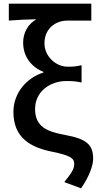

<svg xmlns="http://www.w3.org/2000/svg" viewBox="-20 -817 538 1045"><path d="M421 208C467 143 487 82 487 47C487 -31 449 -61 337 -82C237 -100 171 -126 171 -224C171 -319 253 -376 341 -376C370 -376 393 -375 424 -368V-462C394 -455 378 -454 348 -454C284 -454 222 -510 222 -581C222 -659 279 -705 348 -705H477V-797H28V-705C94 -710 123 -711 178 -712C132 -686 106 -639 106 -585C106 -509 150 -453 216 -426V-422C128 -395 53 -313 53 -208C53 -65 149 -14 265 9C360 29 384 43 384 75C384 105 367 127 330 174Z"/></svg>

Font: Genne Gothic Medium
Style: Regular
Weight: 500
Designer: Ryoko NISHIZUKA (kana & ideographs); Paul D. Hunt (Latin, Greek & Cyrillic); Wenlong ZHANG (bopomofo); Sandoll Communica
Foundry: Adobe Systems Incorporated
Version: Version 1.004;PS 1.004;hotconv 16.6.51;makeotf.lib2.5.65220